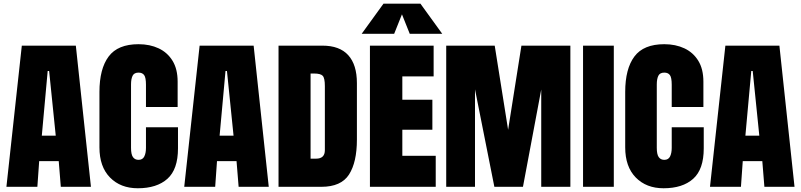

<svg xmlns="http://www.w3.org/2000/svg" viewBox="-20 -1008 4322 1036"><path d="M14.6 0 97.7 -761.7H389.2L470.7 0H308.1L296.9 -138.7H191.4L181.6 0ZM237.3 -625 205.6 -275.9H280.8L245.1 -625Z M723.6 7.8Q630.4 7.8 573.5 -50.3Q516.6 -108.4 516.6 -212.9V-511.7Q516.6 -636.7 566.2 -703.1Q615.7 -769.5 727.5 -769.5Q788.6 -769.5 836.2 -747.1Q883.8 -724.6 911.1 -679.9Q938.5 -635.3 938.5 -567.4V-430.7H767.6V-550.8Q767.6 -589.4 757.8 -602.8Q748 -616.2 727.5 -616.2Q703.6 -616.2 695.3 -598.9Q687 -581.5 687 -552.7V-210.4Q687 -174.8 697.5 -160.2Q708 -145.5 727.5 -145.5Q749.5 -145.5 758.5 -163.6Q767.6 -181.6 767.6 -210.4V-321.3H940.4V-207.5Q940.4 -94.2 883.3 -43.2Q826.2 7.8 723.6 7.8Z M974.1 0 1057.1 -761.7H1348.6L1430.2 0H1267.6L1256.3 -138.7H1150.9L1141.1 0ZM1196.8 -625 1165 -275.9H1240.2L1204.6 -625Z M1482.9 0V-761.7H1719.7Q1812.5 -761.7 1859.1 -710.2Q1905.8 -658.7 1905.8 -559.6V-254.9Q1905.8 -132.8 1863.3 -66.4Q1820.8 0 1713.9 0ZM1655.8 -151.9H1685.5Q1732.9 -151.9 1732.9 -197.8V-543.5Q1732.9 -586.4 1721.4 -598.9Q1710 -611.3 1674.8 -611.3H1655.8Z M1976.1 0V-761.7H2319.8V-595.7H2150.9V-469.7H2313V-308.1H2150.9V-167.5H2331.1V0ZM1931.6 -825.7 2049.3 -988.3H2248.5L2366.2 -825.7H2190.9L2148.9 -930.7L2106.9 -825.7Z M2387.7 0V-761.7H2649.4L2721.7 -307.6L2793.5 -761.7H3057.6V0H2900.4V-524.9L2801.8 0H2647.5L2543 -525.9V0Z M3126 0V-761.7H3292V0Z M3560.5 7.8Q3467.3 7.8 3410.4 -50.3Q3353.5 -108.4 3353.5 -212.9V-511.7Q3353.5 -636.7 3403.1 -703.1Q3452.6 -769.5 3564.5 -769.5Q3625.5 -769.5 3673.1 -747.1Q3720.7 -724.6 3748 -679.9Q3775.4 -635.3 3775.4 -567.4V-430.7H3604.5V-550.8Q3604.5 -589.4 3594.7 -602.8Q3585 -616.2 3564.5 -616.2Q3540.5 -616.2 3532.2 -598.9Q3523.9 -581.5 3523.9 -552.7V-210.4Q3523.9 -174.8 3534.4 -160.2Q3544.9 -145.5 3564.5 -145.5Q3586.4 -145.5 3595.5 -163.6Q3604.5 -181.6 3604.5 -210.4V-321.3H3777.3V-207.5Q3777.3 -94.2 3720.2 -43.2Q3663.1 7.8 3560.5 7.8Z M3811 0 3894 -761.7H4185.5L4267.1 0H4104.5L4093.3 -138.7H3987.8L3978 0ZM4033.7 -625 4002 -275.9H4077.1L4041.5 -625Z"/></svg>

Font: Anton SC
Style: Regular
Weight: 400
Designer: Vernon Adams
Foundry: Vernon Adams
Version: Version 2.116; ttfautohint (v1.8.4.7-5d5b)